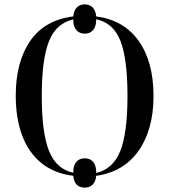

<svg xmlns="http://www.w3.org/2000/svg" viewBox="-20 -797 773 878"><path d="M368 61Q320 61 315 7Q227 -4 168.5 -52Q110 -100 81 -178.5Q52 -257 52 -359Q52 -513 117.5 -609Q183 -705 315 -722Q318 -750 331.5 -763.5Q345 -777 368 -777Q389 -777 403 -763.5Q417 -750 420 -722Q547 -705 614.5 -609.5Q682 -514 682 -358Q682 -205 614 -108Q546 -11 420 7Q417 35 403 48Q389 61 368 61ZM315 -7Q315 -41 329 -57Q343 -73 368 -73Q392 -73 406 -57Q420 -41 420 -6Q497 -24 530 -106.5Q563 -189 563 -358Q563 -527 531 -609.5Q499 -692 420 -709Q420 -675 405.5 -659Q391 -643 368 -643Q344 -643 329.5 -659Q315 -675 315 -708Q237 -691 204 -608.5Q171 -526 171 -358Q171 -190 204 -107Q237 -24 315 -7Z"/></svg>

Font: Noto Serif Display SemiCondensed Medium
Style: Regular
Weight: 500
Width: 4
Designer: Monotype Design Team
Foundry: Monotype Imaging Inc.
Version: Version 2.009